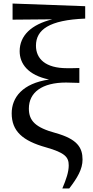

<svg xmlns="http://www.w3.org/2000/svg" viewBox="-20 -837 527 1084"><path d="M332 227H371C417 167 446 118 446 64C446 -4 416 -52 294 -86C180 -117 143 -155 143 -224C143 -315 217 -371 353 -371C371 -371 402 -370 428 -369V-453C406 -452 375 -452 358 -452C237 -452 183 -505 183 -579C183 -669 257 -724 461 -732V-802L51 -817V-726L276 -728C157 -699 91 -636 91 -548C91 -478 137 -413 257 -388C106 -366 46 -286 46 -197C46 -97 107 -42 240 -5C349 26 368 51 368 97C368 134 354 175 332 227Z"/></svg>

Font: Noto Serif SC SemiBold
Style: Regular
Weight: 600
Designer: Ryoko NISHIZUKA 西塚涼子 (kana & ideographs); Frank Grießhammer (Latin, Greek & Cyrillic); Wenlong ZHANG 张文龙 (bopomofo); San
Foundry: Adobe
Version: Version 2.001;hotconv 1.1.0;makeotfexe 2.6.0